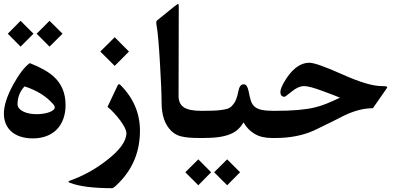

<svg xmlns="http://www.w3.org/2000/svg" viewBox="-20 -735 2062 988"><path d="M317.4 -194.8Q317.4 -155.8 305.9 -123.8Q294.4 -91.8 272.7 -69.3Q251 -46.9 219.7 -34.9Q188.5 -22.9 148.9 -22.9Q113.3 -22.9 85.7 -32Q58.1 -41 39.1 -57.6Q20 -74.2 10 -97.9Q0 -121.6 0 -150.4Q0 -211.9 48.3 -300.3Q94.2 -382.8 133.3 -410.2Q214.8 -378.4 255.9 -341.3Q317.4 -286.1 317.4 -194.8ZM255.9 -196.3Q203.1 -259.3 106.4 -290.5Q70.3 -251.5 70.3 -199.2Q70.3 -187 78.1 -177.5Q85.9 -168 99.6 -161.1Q113.3 -154.3 130.9 -150.9Q148.4 -147.5 168 -147.5Q184.6 -147.5 201.4 -149.9Q218.3 -152.3 231.7 -157Q245.1 -161.6 253.4 -168.2Q261.7 -174.8 261.7 -182.6Q261.7 -189 255.9 -196.3ZM301.8 -561.5 234.9 -495.1 168.5 -561.5 234.9 -627.9ZM152.3 -561.5 85.9 -495.1 20 -561.5 85.9 -627.9Z M700.2 -62.5Q700.2 92.3 597.2 200.2Q565.4 233.4 557.6 233.4Q412.6 233.4 340.8 206.1Q332 202.6 332 199.7Q332 197.3 339.4 194.8Q441.9 158.2 528.8 90.3Q630.4 12.2 630.4 -50.3Q630.4 -62 621.1 -79.8Q611.8 -97.7 597.4 -116.9Q583 -136.2 565.9 -154.5Q548.8 -172.9 533.2 -185.1L585.9 -296.4Q588.9 -301.8 592.3 -301.8Q595.2 -301.8 599.1 -298.3Q700.2 -197.3 700.2 -62.5ZM643.6 -469.7 570.3 -396 496.1 -469.7 570.3 -543.5Z M1006.8 -24.9Q973.6 -24.9 950.2 -27.1Q926.8 -29.3 910.4 -33.7Q894 -38.1 882.8 -44.9Q871.6 -51.8 861.8 -61Q811.5 -109.4 811.5 -207.5Q811.5 -241.2 809.3 -290.8Q807.1 -340.3 803.2 -409.2Q794.4 -560.5 785.2 -607.9Q784.7 -610.8 784.4 -613.3Q784.2 -615.7 784.2 -618.2Q784.2 -626 787.1 -628.9L877.4 -702.1Q894.5 -714.8 896 -714.8L897 -714.4Q899.9 -713.9 899.9 -699.2L898.9 -241.2Q898.9 -222.2 905 -207.8Q911.1 -193.4 924.6 -183.8Q938 -174.3 960.9 -169.4Q983.9 -164.6 1017.1 -164.6H1022Q1025.9 -164.6 1028.6 -158.7Q1031.2 -152.8 1033 -143.1Q1034.7 -133.3 1035.6 -120.6Q1036.6 -107.9 1036.6 -95.2Q1036.6 -81.5 1035.6 -69.1Q1034.7 -56.6 1033 -46.6Q1031.2 -36.6 1028.6 -30.8Q1025.9 -24.9 1022 -24.9Z M1215.3 151.4 1148.9 218.3 1082 151.4 1148.9 85ZM1066.4 151.4 1000.5 218.3 933.6 151.4 1000.5 85ZM1378.4 -24.9Q1325.7 -24.9 1289.8 -46.4Q1253.9 -67.9 1233.4 -105Q1221.2 -85 1205.1 -69.8Q1189 -54.7 1164.8 -44.7Q1140.6 -34.7 1107.2 -29.8Q1073.7 -24.9 1026.9 -24.9H1012.2Q1008.3 -24.9 1005.6 -30.8Q1002.9 -36.6 1001.2 -46.6Q999.5 -56.6 998.3 -69.1Q997.1 -81.5 997.1 -95.2Q997.1 -107.9 998.3 -120.6Q999.5 -133.3 1001.2 -143.1Q1002.9 -152.8 1005.6 -158.7Q1008.3 -164.6 1012.2 -164.6H1017.1Q1051.8 -164.6 1075.9 -165.5Q1100.1 -166.5 1116.7 -168.7Q1133.3 -170.9 1143.8 -173.6Q1154.3 -176.3 1161.1 -180.2Q1168 -184.1 1172.4 -189Q1176.8 -193.8 1181.6 -199.7Q1197.8 -218.8 1206.5 -265.6Q1213.4 -301.3 1233.4 -301.3Q1243.7 -301.3 1249.5 -292.5Q1255.4 -283.7 1259.3 -265.6Q1264.6 -236.3 1270.8 -217Q1276.9 -197.8 1290 -186.3Q1303.2 -174.8 1326.2 -169.7Q1349.1 -164.6 1388.2 -164.6H1393.1Q1397 -164.6 1399.7 -158.7Q1402.3 -152.8 1404.1 -143.1Q1405.8 -133.3 1407 -120.6Q1408.2 -107.9 1408.2 -95.2Q1408.2 -81.5 1407 -69.1Q1405.8 -56.6 1404.1 -46.6Q1402.3 -36.6 1399.7 -30.8Q1397 -24.9 1393.1 -24.9Z M1969.2 -279.3 1898.9 -178.2Q1828.1 -178.2 1747.6 -138.7Q1726.6 -127.9 1689.2 -109.1Q1651.9 -90.3 1597.7 -64.5Q1510.7 -24.9 1397.9 -24.9H1383.3Q1379.4 -24.9 1376.7 -30.8Q1374 -36.6 1372.3 -46.6Q1370.6 -56.6 1369.4 -69.1Q1368.2 -81.5 1368.2 -95.2Q1368.2 -107.9 1369.4 -120.6Q1370.6 -133.3 1372.3 -143.1Q1374 -152.8 1376.7 -158.7Q1379.4 -164.6 1383.3 -164.6H1388.2Q1462.4 -164.6 1512.2 -168.9Q1562 -173.3 1597.7 -181.6Q1627 -188.5 1659.7 -201.4Q1692.4 -214.4 1729.5 -232.4Q1717.8 -237.3 1696.3 -245.6Q1674.8 -253.9 1643.1 -265.6Q1573.2 -292 1544.9 -292Q1515.6 -292 1481.4 -264.2Q1447.3 -236.8 1444.8 -236.8Q1422.9 -236.8 1422.9 -261.7Q1422.9 -277.3 1438.5 -306.2Q1468.3 -359.9 1502 -386Q1535.6 -412.1 1572.3 -412.1Q1607.9 -412.1 1743.2 -351.6Q1876 -292 1944.3 -292Q1972.7 -292 1972.7 -286.6Q1972.2 -284.7 1971.2 -283Q1970.2 -281.2 1969.2 -279.3Z"/></svg>

Font: XB Kayhan
Style: Bold
Weight: 700
Designer: Behnam
Foundry: Irmug
Version: Version 7.300 2009